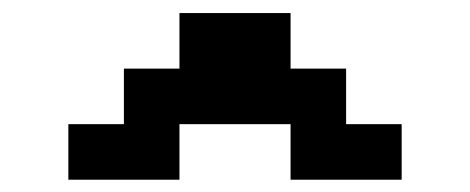

<svg xmlns="http://www.w3.org/2000/svg" viewBox="-20 -628 734 300"><path d="M434 -607.6V-520.8H520.8V-434H607.6V-347.2H434V-434H260.4V-347.2H86.8V-434H173.6V-520.8H260.4V-607.6Z"/></svg>

Font: 8-bit Operator+ 8
Style: Bold
Weight: 700
Designer: GrandChaos9000
Version: Version 1.3.0 - August 1, 2014